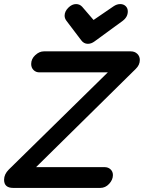

<svg xmlns="http://www.w3.org/2000/svg" viewBox="-45 -922 706 942"><path d="M386 -707Q366 -707 353 -725L281 -820Q272 -832 272 -845Q272 -866 290 -884Q308 -902 328 -902Q346 -902 358 -889L414 -824L512 -891Q528 -902 545 -902Q561 -902 571.5 -892Q582 -882 582 -866Q582 -838 556 -819L419 -719Q403 -707 386 -707ZM20 0Q-25 0 -25 -40Q-25 -67 -2 -90L484 -567H148Q131 -567 119.5 -578.5Q108 -590 108 -608Q108 -633 128 -651.5Q148 -670 170 -670H597Q616 -670 628.5 -658Q641 -646 641 -628Q641 -603 621 -584L132 -102H468Q486 -102 497.5 -91Q509 -80 509 -63Q509 -40 490.5 -20Q472 0 447 0Z"/></svg>

Font: Comic Neue
Style: Bold Italic
Weight: 700
Italic angle: -12°
Designer: Craig Rozynski
Foundry: Craig Rozynski
Version: Version 2.003